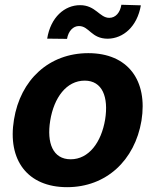

<svg xmlns="http://www.w3.org/2000/svg" viewBox="-20 -776 654 807"><path d="M262.1 10.7C426.1 10.7 546.5 -101.6 574.6 -268.5C601.9 -438.2 517.4 -552.6 351.2 -552.6C186.1 -552.6 65.7 -440.7 38.7 -273.1C10.7 -103.7 95.2 10.7 262.1 10.7ZM178.3 -613.6 261.7 -612.6C267.4 -645.6 287.3 -666.5 311.8 -666.5C355.5 -666.5 362.9 -613.3 433.2 -613.3C497.9 -614.3 556.5 -663.7 572.1 -753.6L490.1 -756C485.1 -723.7 466.3 -701 439.3 -701C398.4 -701 382.1 -754.3 316.4 -754.3C251.8 -754.3 192.8 -703.8 178.3 -613.6ZM191.1 -269.2C206.7 -365.4 259.2 -437.1 335.9 -437.1C410.5 -437.1 436.8 -367.9 421.9 -273.8C405.9 -177.6 353.3 -106.5 277 -106.5C202.1 -106.5 175.8 -175.4 191.1 -269.2Z"/></svg>

Font: Magic Ui Pro
Style: Bold Italic
Weight: 700
Italic angle: -9.39999°
Designer: Stefan Endress, Andreas Faust
Version: Version 1.000;FEAKit 1.0